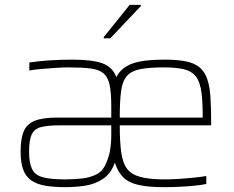

<svg xmlns="http://www.w3.org/2000/svg" viewBox="-20 -764 966 792"><path d="M249 8Q202 8 167 2Q132 -4 109.5 -19.5Q87 -35 76 -63.5Q65 -92 65 -138Q65 -192 78 -222.5Q91 -253 124 -266Q157 -279 216 -279Q253 -279 290.5 -279Q328 -279 365 -279Q402 -279 439 -279V-324Q439 -380 432.5 -412.5Q426 -445 407.5 -461Q389 -477 354 -481.5Q319 -486 263 -486Q240 -486 209.5 -484Q179 -482 150 -479.5Q121 -477 101 -473V-506Q131 -511 177 -514.5Q223 -518 277 -518Q360 -518 402 -503Q444 -488 460 -446Q480 -485 525 -501.5Q570 -518 658 -518Q713 -518 748.5 -510.5Q784 -503 804.5 -485Q825 -467 835 -437.5Q845 -408 848 -364Q851 -320 851 -260V-247H474Q474 -180 480 -136Q486 -92 504 -68Q522 -44 559.5 -34Q597 -24 660 -24Q687 -24 718 -26Q749 -28 778.5 -31Q808 -34 831 -38V-5Q812 -1 782.5 2Q753 5 720 6.5Q687 8 655 8Q592 8 552 -1Q512 -10 489 -32Q466 -54 454 -93Q437 -47 404 -25.5Q371 -4 331 2Q291 8 249 8ZM248 -24Q283 -24 316.5 -27.5Q350 -31 376.5 -44Q403 -57 416 -87Q429 -115 434 -144Q439 -173 439 -210V-247H226Q176 -247 148.5 -239.5Q121 -232 110.5 -209Q100 -186 100 -138Q100 -92 112 -67Q124 -42 156 -33Q188 -24 248 -24ZM816 -261Q817 -335 811.5 -379.5Q806 -424 789 -447Q772 -470 740 -478Q708 -486 655 -486Q594 -486 557.5 -478.5Q521 -471 503 -450Q485 -429 479.5 -388Q474 -347 474 -279H832ZM408 -606V-611L515 -744H561V-739L435 -606Z"/></svg>

Font: Saira Thin Thin
Style: Regular
Weight: 250
Version: Version 1.101